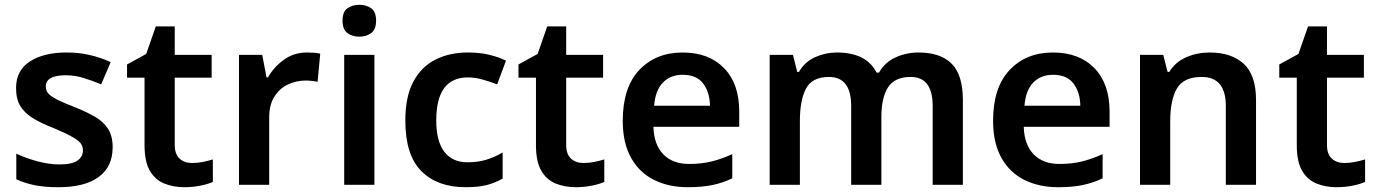

<svg xmlns="http://www.w3.org/2000/svg" viewBox="-20 -771 5743 801"><path d="M450 -157Q450 -75 391.5 -32.5Q333 10 224 10Q167 10 126.5 2Q86 -6 48 -23V-130Q88 -111 136.5 -98Q185 -85 228 -85Q280 -85 303 -101Q326 -117 326 -144Q326 -160 317 -172.5Q308 -185 281.5 -200Q255 -215 203 -237Q151 -257 116.5 -278.5Q82 -300 64.5 -329Q47 -358 47 -404Q47 -477 104.5 -514.5Q162 -552 258 -552Q308 -552 352.5 -542Q397 -532 442 -512L402 -419Q364 -435 328 -446Q292 -457 254 -457Q171 -457 171 -410Q171 -393 181.5 -381Q192 -369 218.5 -355.5Q245 -342 294 -323Q342 -304 377 -283.5Q412 -263 431 -233Q450 -203 450 -157Z M781 -91Q804 -91 826.5 -95.5Q849 -100 868 -106V-12Q848 -3 816 3.5Q784 10 749 10Q703 10 665 -5.5Q627 -21 605 -59Q583 -97 583 -165V-447H510V-502L590 -546L630 -661H709V-542H863V-447H709V-166Q709 -128 729 -109.5Q749 -91 781 -91Z M1261 -552Q1274 -552 1289.5 -551Q1305 -550 1316 -547L1305 -430Q1295 -432 1281 -433.5Q1267 -435 1256 -435Q1216 -435 1181 -418.5Q1146 -402 1124.5 -367.5Q1103 -333 1103 -281V0H977V-542H1074L1092 -448H1098Q1122 -491 1164 -521.5Q1206 -552 1261 -552Z M1479 -751Q1508 -751 1528.5 -736.5Q1549 -722 1549 -685Q1549 -648 1528.5 -633Q1508 -618 1479 -618Q1450 -618 1429.5 -633Q1409 -648 1409 -685Q1409 -722 1429.5 -736.5Q1450 -751 1479 -751ZM1542 -542V0H1416V-542Z M1922 10Q1805 10 1738 -57Q1671 -124 1671 -268Q1671 -368 1704.5 -430.5Q1738 -493 1797 -522.5Q1856 -552 1932 -552Q1983 -552 2023 -542Q2063 -532 2091 -518L2054 -419Q2023 -431 1992 -439.5Q1961 -448 1932 -448Q1800 -448 1800 -269Q1800 -182 1833.5 -138Q1867 -94 1930 -94Q1975 -94 2010 -105Q2045 -116 2077 -135V-26Q2046 -8 2010.5 1Q1975 10 1922 10Z M2414 -91Q2437 -91 2459.5 -95.5Q2482 -100 2501 -106V-12Q2481 -3 2449 3.5Q2417 10 2382 10Q2336 10 2298 -5.5Q2260 -21 2238 -59Q2216 -97 2216 -165V-447H2143V-502L2223 -546L2263 -661H2342V-542H2496V-447H2342V-166Q2342 -128 2362 -109.5Q2382 -91 2414 -91Z M2828 -552Q2937 -552 3000.5 -487Q3064 -422 3064 -306V-242H2706Q2708 -168 2747 -127.5Q2786 -87 2855 -87Q2907 -87 2949 -97.5Q2991 -108 3035 -128V-27Q2995 -8 2952 1Q2909 10 2849 10Q2770 10 2708.5 -20.5Q2647 -51 2612.5 -113Q2578 -175 2578 -267Q2578 -406 2647 -479Q2716 -552 2828 -552ZM2828 -459Q2777 -459 2745.5 -426.5Q2714 -394 2709 -330H2942Q2941 -386 2913.5 -422.5Q2886 -459 2828 -459Z M3812 -552Q3904 -552 3950.5 -505Q3997 -458 3997 -353V0H3871V-329Q3871 -450 3779 -450Q3713 -450 3685 -407Q3657 -364 3657 -282V0H3531V-329Q3531 -450 3438 -450Q3369 -450 3343 -402Q3317 -354 3317 -265V0H3191V-542H3288L3306 -471H3313Q3337 -513 3380.5 -532.5Q3424 -552 3471 -552Q3532 -552 3573.5 -531.5Q3615 -511 3637 -468H3647Q3672 -512 3717 -532Q3762 -552 3812 -552Z M4373 -552Q4482 -552 4545.5 -487Q4609 -422 4609 -306V-242H4251Q4253 -168 4292 -127.5Q4331 -87 4400 -87Q4452 -87 4494 -97.5Q4536 -108 4580 -128V-27Q4540 -8 4497 1Q4454 10 4394 10Q4315 10 4253.5 -20.5Q4192 -51 4157.5 -113Q4123 -175 4123 -267Q4123 -406 4192 -479Q4261 -552 4373 -552ZM4373 -459Q4322 -459 4290.5 -426.5Q4259 -394 4254 -330H4487Q4486 -386 4458.5 -422.5Q4431 -459 4373 -459Z M5026 -552Q5117 -552 5168.5 -505Q5220 -458 5220 -353V0H5094V-328Q5094 -450 4994 -450Q4918 -450 4890 -402Q4862 -354 4862 -265V0H4736V-542H4833L4851 -471H4858Q4884 -513 4929.5 -532.5Q4975 -552 5026 -552Z M5588 -91Q5611 -91 5633.5 -95.5Q5656 -100 5675 -106V-12Q5655 -3 5623 3.5Q5591 10 5556 10Q5510 10 5472 -5.5Q5434 -21 5412 -59Q5390 -97 5390 -165V-447H5317V-502L5397 -546L5437 -661H5516V-542H5670V-447H5516V-166Q5516 -128 5536 -109.5Q5556 -91 5588 -91Z"/></svg>

Font: Noto Sans Bassa Vah SemiBold
Style: Regular
Weight: 600
Designer: Monotype Design Team
Foundry: Monotype Imaging Inc.
Version: Version 2.002; ttfautohint (v1.8.4.7-5d5b)